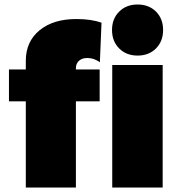

<svg xmlns="http://www.w3.org/2000/svg" viewBox="-20 -837 801 857"><path d="M20 -384.8V-526.9H95.2V-565.9Q95.2 -651.4 156.7 -701.9Q218.3 -752.4 321.8 -752Q387.2 -752 433.1 -735.8L425.8 -559.1Q398.9 -578.1 371.1 -578.1Q347.2 -578.6 333 -566.2Q318.8 -553.7 318.8 -532.2V-526.9H424.8V-384.8H318.8V0H95.2V-384.8ZM512 -620.8Q480 -652.8 480 -703.1Q480 -753.4 512 -785.2Q543.9 -816.9 594.2 -816.9Q644.5 -816.9 676.3 -785.2Q708 -753.4 708 -703.1Q708 -652.8 676.3 -620.8Q644.5 -588.9 594.2 -588.9Q543.9 -588.9 512 -620.8ZM481 0V-546.9H706.1V0Z"/></svg>

Font: Trueno Black
Style: Regular
Weight: 900
Designer: Julieta Ulanovsky
Foundry: Julieta Ulanovsky
Version: Version 3.001b | FøM Fix